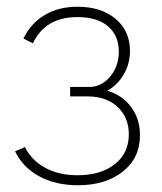

<svg xmlns="http://www.w3.org/2000/svg" viewBox="-20 -547 482 572"><path d="M211.9 4.9Q146 4.9 96.9 -21.7Q47.9 -48.3 24.9 -96.2L54.2 -108.9Q74.2 -68.8 115 -46.9Q155.8 -24.9 210.9 -24.9Q280.3 -24.9 322 -57.9Q363.8 -90.8 363.8 -147Q363.8 -196.8 330.8 -228Q297.9 -259.3 242.2 -259.8H189V-288.1H247.1Q282.2 -288.1 308.1 -318.8Q334 -349.6 334 -393.1Q334 -440.9 302 -468.5Q270 -496.1 210.9 -496.1Q114.7 -496.1 78.1 -418L49.8 -432.1Q71.8 -477.5 113 -502.2Q154.3 -526.9 210.9 -526.9Q281.2 -526.9 324.2 -491Q367.2 -455.1 367.2 -395Q367.2 -356.9 348.4 -325Q329.6 -293 299.8 -276.9Q345.7 -262.7 371.3 -227.3Q397 -191.9 397 -144Q397 -76.2 345.7 -35.6Q294.4 4.9 211.9 4.9Z"/></svg>

Font: Rawline ExtraLight
Style: Regular
Weight: 275
Designer: Matt McInerney, Pablo Impallari, Rodrigo Fuenzalida
Foundry: Matt McInerney, Pablo Impallari, Rodrigo Fuenzalida
Version: Version 4.020;PS 004.020;hotconv 1.0.88;makeotf.lib2.5.64775